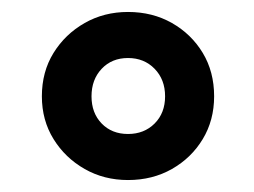

<svg xmlns="http://www.w3.org/2000/svg" viewBox="-20 -728 425 321"><path d="M194 -427Q154 -427 121.5 -445.5Q89 -464 69.5 -495.5Q50 -527 50 -567Q50 -608 69.5 -639.5Q89 -671 121.5 -689.5Q154 -708 194 -708Q235 -708 267.5 -689.5Q300 -671 319 -639.5Q338 -608 338 -567Q338 -527 319 -495.5Q300 -464 267.5 -445.5Q235 -427 194 -427ZM194 -504Q221 -504 238.5 -521.5Q256 -539 256 -567Q256 -595 238.5 -613Q221 -631 194 -631Q167 -631 150 -613Q133 -595 133 -567Q133 -539 150 -521.5Q167 -504 194 -504Z"/></svg>

Font: Murecho Black
Style: Regular
Weight: 900
Designer: Neil Summerour
Foundry: Positype
Version: Version 1.010; ttfautohint (v1.8.3)